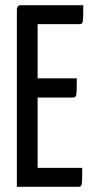

<svg xmlns="http://www.w3.org/2000/svg" viewBox="-20 -720 360 740"><path d="M281 0H45V-684Q45 -688 48 -694Q51 -700 61 -700H301Q301 -672 300.5 -654Q300 -636 297 -631.5Q294 -627 286 -627H125V-418H276Q276 -391 275.5 -373Q275 -355 272 -349.5Q269 -344 261 -344H125V-73H297Q297 -44 296.5 -26Q296 -8 292.5 -4Q289 0 281 0Z"/></svg>

Font: Yanone Kaffeesatz
Style: Regular
Weight: 400
Designer: Yanone (Cyrillic: Daniel Pouzeot & Huerta Tipografica)
Foundry: Yanone
Version: Version 1.100;PS 001.100;hotconv 1.0.70;makeotf.lib2.5.58329